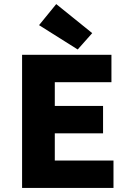

<svg xmlns="http://www.w3.org/2000/svg" viewBox="-20 -919 640 939"><path d="M88 0V-651H525V-517H248V-401H484V-267H248V-134H535V0ZM360 -677 171 -796 255 -899 431 -757Z"/></svg>

Font: Source Code Pro ExtraLight ExtraBold
Style: Regular
Weight: 800
Monospace: yes
Version: Version 1.018;hotconv 1.0.116;makeotfexe 2.5.65601